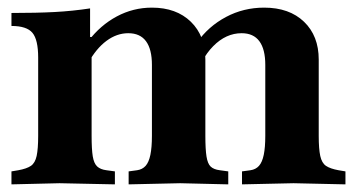

<svg xmlns="http://www.w3.org/2000/svg" viewBox="-20 -480 929 503"><path d="M211 -372Q243 -414 286 -437Q329 -460 378 -460Q442 -460 480 -423Q518 -386 518 -324V-124Q518 -89 521 -70Q524 -51 532 -43.5Q540 -36 556 -34L578 -31V3L452 0L317 3V-31L339 -34Q353 -36 361.5 -45.5Q370 -55 374 -74.5Q378 -94 378 -124V-310Q378 -351 362.5 -372Q347 -393 316 -393Q286 -393 259 -373Q232 -353 211 -315ZM614 3V-31L636 -34Q650 -36 658.5 -45.5Q667 -55 671 -74.5Q675 -94 675 -124V-310Q675 -351 659.5 -372Q644 -393 613 -393Q572 -393 538.5 -359Q505 -325 492 -271H459Q466 -326 496 -368.5Q526 -411 572 -435.5Q618 -460 672 -460Q738 -460 776.5 -423Q815 -386 815 -324V-124Q815 -90 819 -71.5Q823 -53 834 -45.5Q845 -38 867 -34L885 -31V3L749 0ZM220 -124Q220 -89 223 -70.5Q226 -52 234.5 -44Q243 -36 259 -34L281 -31V3L136 0L10 3V-31L28 -34Q50 -38 61 -45.5Q72 -53 76 -71.5Q80 -90 80 -124V-329Q80 -376 65 -394Q50 -412 10 -412V-446Q76 -446 123 -448.5Q170 -451 216 -458V-383H220Z"/></svg>

Font: Baskervville SC
Style: Regular
Weight: 400
Designer: Alexis Faudot, Rémi Forte, Morgane Pierson, Rafael Ribas, Tanguy Vanlaeys, Rosalie Wagner, Thomas Huot-Marchand
Foundry: ANRT
Version: Version 1.100